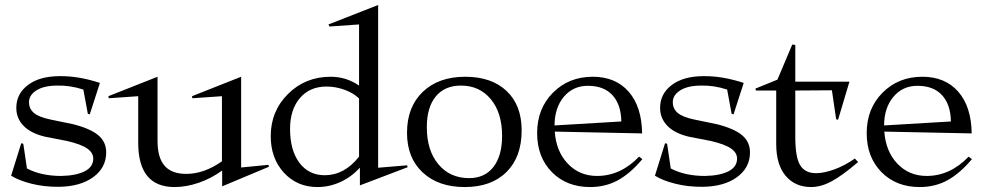

<svg xmlns="http://www.w3.org/2000/svg" viewBox="-20 -736 3981 776"><path d="M24.9 -25.9 65.9 -157.2 74.2 -154.8 88.9 -55.2Q146.5 -24.9 227.1 -24.9Q286.6 -25.9 321.8 -43.5Q356.9 -61 356.9 -95.2Q356.9 -118.7 332.5 -135.7Q308.1 -152.8 252 -166L164.1 -183.1Q106 -196.3 75.9 -226.8Q45.9 -257.3 45.9 -299.8Q45.9 -356.9 92.8 -392.3Q139.6 -427.7 219.2 -428.2Q295.9 -429.7 383.8 -400.9L342.8 -273.9L335 -275.9L316.9 -374Q263.2 -391.6 210 -390.1Q156.7 -389.6 127 -370.6Q97.2 -351.6 97.2 -323.2Q97.2 -296.4 117.2 -279.5Q137.2 -262.7 184.1 -252.9L275.9 -233.9Q345.2 -216.3 377.2 -189.5Q409.2 -162.6 409.2 -120.1Q409.2 -58.1 356.7 -20Q304.2 18.1 217.8 19Q158.7 19.5 107.4 6.6Q56.2 -6.3 24.9 -25.9Z M418 -347.2 616.7 -425.8V-166Q616.7 -98.6 645.3 -65.9Q673.8 -33.2 732.9 -33.2Q804.7 -33.2 877 -84V-347.2L757.8 -338.9L755.9 -347.2L954.6 -425.8V-59.1L1064.9 -69.8L1066.9 -62L877.9 17.1V-46.9Q833.5 -14.6 783.2 2.7Q732.9 20 685.5 20Q538.6 20 538.6 -159.2V-347.2L419.9 -338.9Z M1074.2 -186Q1074.2 -286.6 1144 -356.2Q1213.9 -425.8 1316.4 -425.8Q1379.4 -425.8 1431.2 -390.1V-637.2L1311.5 -628.9L1307.6 -637.2L1508.3 -715.8V-58.1L1625.5 -67.9L1627.4 -60.1L1434.6 13.2V-58.1Q1399.4 -20 1355 0Q1310.5 20 1263.2 20Q1180.7 20 1127.4 -38.1Q1074.2 -96.2 1074.2 -186ZM1152.3 -214.8Q1152.3 -128.9 1189.9 -78.4Q1227.5 -27.8 1292.5 -27.8Q1372.1 -27.8 1431.2 -103V-337.9Q1409.7 -359.4 1373.5 -372.8Q1337.4 -386.2 1299.3 -386.2Q1231.9 -386.2 1192.1 -339.6Q1152.3 -293 1152.3 -214.8Z M1858.4 20Q1751.5 20 1688.2 -39.1Q1625 -98.1 1625 -199.2Q1625 -303.7 1688.7 -364.7Q1752.4 -425.8 1860.4 -425.8Q1966.8 -425.8 2027.6 -368.2Q2088.4 -310.5 2088.4 -209Q2088.4 -101.6 2027.1 -40.8Q1965.8 20 1858.4 20ZM1705.1 -222.2Q1705.1 -127.4 1752 -71.8Q1798.8 -16.1 1876 -16.1Q1939 -16.1 1974.1 -61Q2009.3 -106 2009.3 -187Q2009.3 -280.3 1963.6 -335.2Q1918 -390.1 1843.3 -390.1Q1777.3 -390.1 1741.2 -346.2Q1705.1 -302.2 1705.1 -222.2Z M2491.2 -245.1Q2490.2 -313 2455.6 -351.1Q2420.9 -389.2 2356 -389.2Q2296.4 -389.2 2259 -345Q2221.7 -300.8 2221.2 -229ZM2150.9 -198.2Q2150.9 -296.9 2214.8 -361.3Q2278.8 -425.8 2376 -425.8Q2467.8 -425.8 2520.8 -365.5Q2573.7 -305.2 2575.2 -196.8L2222.2 -204.1Q2227.5 -124.5 2274.7 -74.7Q2321.8 -24.9 2393.1 -24.9Q2488.3 -24.9 2563 -103L2576.2 -92.8Q2527.3 -34.7 2477.1 -7.3Q2426.8 20 2365.2 20Q2270 20 2210.4 -40.5Q2150.9 -101.1 2150.9 -198.2Z M2627 -25.9 2668 -157.2 2676.3 -154.8 2690.9 -55.2Q2748.5 -24.9 2829.1 -24.9Q2888.7 -25.9 2923.8 -43.5Q2959 -61 2959 -95.2Q2959 -118.7 2934.6 -135.7Q2910.2 -152.8 2854 -166L2766.1 -183.1Q2708 -196.3 2678 -226.8Q2647.9 -257.3 2647.9 -299.8Q2647.9 -356.9 2694.8 -392.3Q2741.7 -427.7 2821.3 -428.2Q2897.9 -429.7 2985.8 -400.9L2944.8 -273.9L2937 -275.9L2918.9 -374Q2865.2 -391.6 2812 -390.1Q2758.8 -389.6 2729 -370.6Q2699.2 -351.6 2699.2 -323.2Q2699.2 -296.4 2719.2 -279.5Q2739.3 -262.7 2786.1 -252.9L2877.9 -233.9Q2947.3 -216.3 2979.2 -189.5Q3011.2 -162.6 3011.2 -120.1Q3011.2 -58.1 2958.7 -20Q2906.2 18.1 2819.8 19Q2760.7 19.5 2709.5 6.6Q2658.2 -6.3 2627 -25.9Z M3033.2 -377.9 3122.1 -414.1 3182.1 -556.2 3194.3 -554.2V-405.8H3413.1L3367.2 -252L3359.4 -253.9L3342.3 -371.1L3194.3 -370.1V-183.1Q3194.3 -100.6 3213.9 -68.4Q3233.4 -36.1 3278.3 -36.1Q3309.6 -36.1 3351.3 -51Q3393.1 -65.9 3435.1 -95.2L3448.2 -81.1Q3384.8 -26.9 3341.6 -3.4Q3298.3 20 3258.3 20Q3193.8 20 3155.5 -25.1Q3117.2 -70.3 3117.2 -153.8V-370.1H3035.2Z M3823.2 -245.1Q3822.3 -313 3787.6 -351.1Q3752.9 -389.2 3688 -389.2Q3628.4 -389.2 3591.1 -345Q3553.7 -300.8 3553.2 -229ZM3482.9 -198.2Q3482.9 -296.9 3546.9 -361.3Q3610.8 -425.8 3708 -425.8Q3799.8 -425.8 3852.8 -365.5Q3905.8 -305.2 3907.2 -196.8L3554.2 -204.1Q3559.6 -124.5 3606.7 -74.7Q3653.8 -24.9 3725.1 -24.9Q3820.3 -24.9 3895 -103L3908.2 -92.8Q3859.4 -34.7 3809.1 -7.3Q3758.8 20 3697.3 20Q3602.1 20 3542.5 -40.5Q3482.9 -101.1 3482.9 -198.2Z"/></svg>

Font: Halibut
Style: Regular
Weight: 400
Designer: Matteo Maggi
Foundry: Collletttivo
Version: Version 3.080 | FøM Fix